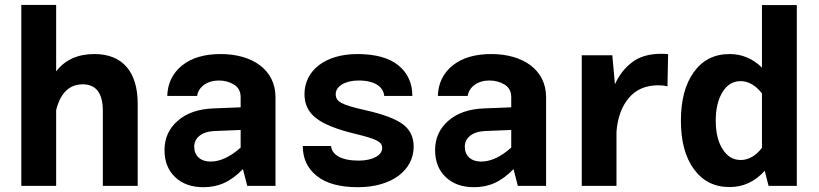

<svg xmlns="http://www.w3.org/2000/svg" viewBox="-20 -758 3341 783"><path d="M209 -309.1C226.6 -378.9 262.7 -414.1 317.4 -414.1C372.1 -414.1 399.4 -377.9 399.4 -305.2V0H541.5V-335.4C541.5 -465.8 479 -537.6 365.2 -537.6C297.4 -537.6 245.1 -514.2 209 -466.8V-737.8H66.9V0H209Z M1103.5 -361.8C1103.5 -473.1 1009.8 -537.6 879.9 -537.6C813.5 -537.6 761.2 -522 722.7 -491.2C684.1 -460 663.6 -418.5 662.1 -366.7H783.7C789.6 -403.8 824.7 -429.7 872.1 -429.7C896 -429.7 917 -423.8 935.1 -412.6C952.6 -401.4 961.4 -384.3 961.4 -361.8V-320.3L850.1 -315.9C789.1 -313.5 740.7 -296.9 705.1 -265.6C668.9 -234.4 650.9 -194.3 650.9 -146C650.9 -100.1 665 -63.5 693.8 -36.1C722.7 -8.3 761.2 5.4 809.6 5.4C870.1 5.4 919.4 -15.6 970.7 -68.4L988.3 0H1103.5ZM772 -159.7C772 -195.3 802.2 -221.2 853.5 -223.6L961.4 -228V-156.2C918.9 -118.2 877.9 -99.1 838.4 -99.1C797.4 -99.1 772 -123 772 -159.7Z M1437.5 -537.6C1306.6 -537.6 1221.7 -470.7 1221.7 -374C1221.7 -333.5 1237.3 -300.8 1268.1 -276.9C1298.8 -252.4 1351.1 -231 1425.8 -212.9C1519.5 -190.4 1538.6 -179.2 1538.6 -153.8C1538.6 -126 1502 -103 1442.9 -103C1370.1 -103 1333.5 -127.4 1330.1 -162.6H1214.8C1214.8 -111.3 1233.9 -70.8 1272 -40.5C1310.1 -9.8 1366.2 5.4 1439.9 5.4C1577.6 5.4 1667 -63.5 1667 -160.2C1667 -198.7 1652.3 -229.5 1622.6 -251.5C1592.8 -273.4 1541 -293 1467.8 -309.1C1369.6 -331.5 1349.1 -343.8 1349.1 -374.5C1349.1 -405.3 1386.2 -429.7 1442.4 -429.7C1508.8 -429.7 1543.5 -403.8 1546.9 -366.7H1661.6C1661.6 -418.9 1642.6 -460.4 1605 -491.2C1567.4 -522 1511.2 -537.6 1437.5 -537.6Z M2207 -361.8C2207 -473.1 2113.3 -537.6 1983.4 -537.6C1917 -537.6 1864.7 -522 1826.2 -491.2C1787.6 -460 1767.1 -418.5 1765.6 -366.7H1887.2C1893.1 -403.8 1928.2 -429.7 1975.6 -429.7C1999.5 -429.7 2020.5 -423.8 2038.6 -412.6C2056.2 -401.4 2064.9 -384.3 2064.9 -361.8V-320.3L1953.6 -315.9C1892.6 -313.5 1844.2 -296.9 1808.6 -265.6C1772.5 -234.4 1754.4 -194.3 1754.4 -146C1754.4 -100.1 1768.6 -63.5 1797.4 -36.1C1826.2 -8.3 1864.7 5.4 1913.1 5.4C1973.6 5.4 2022.9 -15.6 2074.2 -68.4L2091.8 0H2207ZM1875.5 -159.7C1875.5 -195.3 1905.8 -221.2 1957 -223.6L2064.9 -228V-156.2C2022.5 -118.2 1981.4 -99.1 1941.9 -99.1C1900.9 -99.1 1875.5 -123 1875.5 -159.7Z M2352.5 0H2494.1V-220.7C2498.5 -277.8 2515.1 -323.7 2544.4 -358.4C2573.2 -393.1 2613.8 -410.2 2665.5 -410.2C2678.7 -410.2 2690.9 -408.7 2702.1 -406.2L2704.6 -537.1C2695.8 -538.1 2686.5 -538.6 2676.3 -538.6C2627 -538.6 2587.4 -526.9 2557.6 -503.9C2527.3 -481 2503.9 -450.7 2487.8 -414.1L2477.1 -532.7H2352.5Z M2756.8 -265.6C2756.8 -182.1 2774.4 -116.2 2810.1 -67.9C2845.2 -19.5 2893.6 4.9 2955.6 4.9C3010.7 4.9 3058.6 -17.1 3098.6 -61.5L3114.3 0H3229.5V-737.3H3087.4V-482.4C3049.8 -519 3005.9 -537.6 2955.6 -537.6C2893.6 -537.6 2845.2 -513.2 2810.1 -464.8C2774.4 -416 2756.8 -349.6 2756.8 -265.6ZM2898.9 -266.1C2898.9 -314.5 2908.2 -353 2926.8 -382.8C2944.8 -412.6 2969.7 -427.2 3000.5 -427.2C3033.2 -427.2 3063.5 -408.2 3087.4 -377V-155.3C3064 -124 3033.7 -105.5 3001 -105.5C2970.2 -105.5 2945.3 -120.1 2926.8 -149.9C2908.2 -179.2 2898.9 -217.8 2898.9 -266.1Z"/></svg>

Font: Estedad Bold
Style: Regular
Weight: 700
Designer: Amin Abedi
Version: Version 7.3